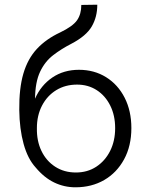

<svg xmlns="http://www.w3.org/2000/svg" viewBox="-20 -781 640 817"><path d="M301 16Q253 16 210.5 -4.5Q168 -25 132 -68Q98 -105 80.5 -168.5Q63 -232 62 -313Q61 -405 79.5 -468Q98 -531 137 -573Q176 -615 236 -643Q290 -669 308 -695Q326 -721 326 -760L394 -761Q394 -709 370.5 -668.5Q347 -628 284 -595Q241 -573 206 -546Q171 -519 150.5 -475.5Q130 -432 129 -361Q154 -418 202.5 -451Q251 -484 316 -484Q381 -484 431.5 -452.5Q482 -421 510.5 -365Q539 -309 539 -236Q539 -160 508 -103Q477 -46 423.5 -15Q370 16 301 16ZM303 -47Q352 -47 389.5 -71.5Q427 -96 448.5 -138.5Q470 -181 470 -236Q470 -290 449 -332Q428 -374 391.5 -397.5Q355 -421 308 -421Q258 -421 219.5 -397.5Q181 -374 159 -332Q137 -290 137 -236Q136 -181 156.5 -138.5Q177 -96 215 -71.5Q253 -47 303 -47Z"/></svg>

Font: Geist Mono Light
Style: Regular
Weight: 300
Monospace: yes
Designer: Basement.studio, Andrés Briganti, Mateo Zaragoza
Foundry: Basement.studio, Vercel, Andrés Briganti, Guido Ferreyra, Mateo Zaragoza
Version: Version 1.500; ttfautohint (v1.8.4.7-5d5b)